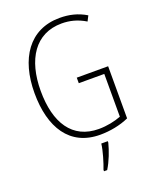

<svg xmlns="http://www.w3.org/2000/svg" viewBox="-170 -821 923 1139"><g transform="rotate(-20 292.0 -251.5)"><path d="M323 -356V-321H484V-51C445 -36 395 -25 343 -25C176 -25 95 -153 95 -355C95 -553 181 -689 348 -689C397 -689 446 -678 497 -647L514 -680C461 -712 407 -724 348 -724C156 -724 56 -572 56 -355C56 -138 147 10 339 10C400 10 466 -2 521 -27V-356ZM367 70V61H326C322 102 299 177 285 212V221H305C333 176 355 117 367 70Z"/></g></svg>

Font: Noto Sans Sinhala UI Condensed ExtraLight
Style: Regular
Weight: 200
Width: 3
Designer: Jelle Bosma - Monotype Design Team
Foundry: Monotype Imaging Inc.
Version: Version 2.006